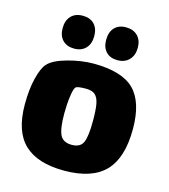

<svg xmlns="http://www.w3.org/2000/svg" viewBox="-102 -741 735 835"><g transform="rotate(15 265.0 -323.0)"><path d="M24 -222Q24 -289 36.5 -339.5Q49 -390 67 -410Q90 -436 151.5 -453Q213 -470 267 -470Q396 -470 451 -415Q506 -360 506 -239Q506 -109 447 -48Q388 13 263 13Q143 13 83.5 -43.5Q24 -100 24 -222ZM329 -229Q329 -278 324 -304.5Q319 -331 305.5 -343.5Q292 -356 264 -356Q224 -356 218 -349Q210 -342 205 -305Q200 -268 200 -228Q200 -160 213.5 -132Q227 -104 266 -104Q305 -104 317 -131.5Q329 -159 329 -229ZM168 -511Q135 -511 116 -530.5Q97 -550 97 -584Q97 -619 116 -639Q135 -659 168 -659Q202 -659 220.5 -639.5Q239 -620 239 -586Q239 -551 220 -531Q201 -511 168 -511ZM363 -511Q330 -511 311.5 -530.5Q293 -550 293 -584Q293 -619 311.5 -639Q330 -659 363 -659Q396 -659 415.5 -639.5Q435 -620 435 -586Q435 -552 415.5 -531.5Q396 -511 363 -511Z"/></g></svg>

Font: Lalezar
Style: Regular
Weight: 400
Designer: Borna Izadpanah
Foundry: Borna Izadpanah
Version: Version 1.004